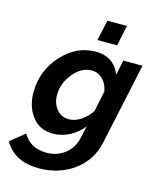

<svg xmlns="http://www.w3.org/2000/svg" viewBox="-186 -822 934 1139"><g transform="rotate(15 280.5 -252.5)"><path d="M302 -602 330 -728H450L423 -602ZM-50 114 38 43Q82 122 183 122Q246 122 295 85Q344 48 359 -25L373 -91Q340 -47 290.5 -22Q241 3 190 3Q109 3 62.5 -56.5Q16 -116 16 -206Q16 -337 104.5 -435Q193 -533 312 -533Q423 -533 463 -432L482 -524H600L493 -25Q469 89 377.5 156Q286 223 162 223Q12 223 -50 114ZM395 -192 421 -317Q414 -362 385.5 -390.5Q357 -419 318 -419Q254 -419 204.5 -358Q155 -297 155 -226Q155 -174 184 -139Q213 -104 259 -104Q297 -104 334.5 -129.5Q372 -155 395 -192Z"/></g></svg>

Font: Raleway-v4020
Style: Bold Italic
Weight: 700
Italic angle: -12°
Designer: Matt McInerney, Pablo Impallari, Rodrigo Fuenzalida
Foundry: Matt McInerney, Pablo Impallari, Rodrigo Fuenzalida
Version: Version 4.020;PS 004.020;hotconv 1.0.88;makeotf.lib2.5.64775